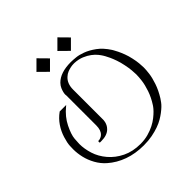

<svg xmlns="http://www.w3.org/2000/svg" viewBox="-248 -1163 1375 1375"><g transform="rotate(-45 439.5 -475.5)"><path d="M541 -968 609 -899 541 -831 472 -899ZM329 -968 397 -899 329 -831 260 -899ZM754 -628Q754 -628 760.5 -617Q767 -606 776.5 -586.5Q786 -567 796.5 -539.5Q807 -512 814 -479Q821 -448 823.5 -421.5Q826 -395 826 -379Q826 -354 821.5 -318.5Q817 -283 801 -235.5Q785 -188 754 -138Q753 -136 736.5 -113Q720 -90 682 -61Q665 -48 641.5 -34Q618 -20 587 -9Q556 2 517.5 9.5Q479 17 432 17Q348 17 278 -8Q208 -33 155 -80Q120 -111 97 -152.5Q74 -194 64 -237Q54 -280 54 -320Q54 -328 55 -355.5Q56 -383 70 -428.5Q84 -474 110.5 -513Q137 -552 176 -580L177 -581H243L236 -575Q178 -528 148 -467Q118 -406 115 -368Q112 -330 112 -317Q112 -267 129 -213Q146 -159 186 -112Q226 -65 285.5 -36Q345 -7 422 -7Q465 -7 501 -17Q537 -27 565.5 -41.5Q594 -56 616 -73.5Q638 -91 652.5 -106Q667 -121 674 -131Q681 -141 681 -141Q712 -189 728 -236.5Q744 -284 748.5 -320Q753 -356 753 -381Q753 -397 750.5 -424.5Q748 -452 741 -485Q734 -520 724 -548.5Q714 -577 704.5 -597.5Q695 -618 688 -630Q681 -642 681 -642Q674 -654 659.5 -672Q645 -690 622.5 -707Q600 -724 569 -737Q538 -750 498 -752Q494 -752 490 -752Q475 -752 460 -749Q444 -746 426 -739Q408 -732 392 -717Q356 -684 356 -624V-317Q356 -309 353.5 -298Q351 -287 345 -274.5Q339 -262 327 -250Q297 -220 239 -220H222V-237L226 -236Q233 -236 240 -238Q246 -240 253.5 -243.5Q261 -247 268 -254Q292 -277 292 -325V-626Q292 -627 292 -629L291 -637Q291 -639 291 -640Q291 -648 294 -661Q297 -674 304 -690.5Q311 -707 326 -723Q377 -775 483 -775Q495 -775 509 -774Q511 -774 536.5 -771.5Q562 -769 599 -755.5Q636 -742 677.5 -712Q719 -682 754 -628Z"/></g></svg>

Font: Milkman
Style: Regular
Weight: 300
Designer: Giulia Boggio / Martin Desinde
Version: Version 1.000